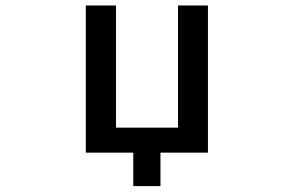

<svg xmlns="http://www.w3.org/2000/svg" viewBox="-20 -542 1040 683"><path d="M719.7 -522.5V1H550.8V120.1H454.1V1H285.2V-522.5H392.6V-87.9H613.3V-522.5Z"/></svg>

Font: Gen Shin Gothic Monospace Medium
Style: Regular
Weight: 500
Designer: [Source Han Sans]
Ryoko NISHIZUKA  (kana & ideographs); Paul D. Hunt (Latin, Greek & Cyrillic); Wenlong ZHANG  (bopomofo
Version: Version 1.002.20150607